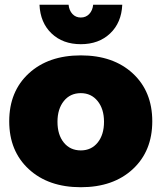

<svg xmlns="http://www.w3.org/2000/svg" viewBox="-20 -785 683 812"><path d="M270 -765.1Q272.5 -740.7 286.4 -725.8Q300.3 -710.9 321.8 -710.9Q343.3 -710.9 357.4 -725.8Q371.6 -740.7 374 -765.1H497.1Q493.7 -689 445.8 -643.6Q397.9 -598.1 321.8 -598.1Q245.6 -598.1 198 -643.6Q150.4 -689 147 -765.1ZM624 -272Q624 -146 541.5 -69.6Q459 6.8 321.8 6.8Q184.6 6.8 101.8 -69.6Q19 -146 19 -272Q19 -398.4 101.8 -474.6Q184.6 -550.8 321.8 -550.8Q459 -550.8 541.5 -474.6Q624 -398.4 624 -272ZM321.8 -391.1Q276.9 -391.1 250 -357.7Q223.1 -324.2 223.1 -270Q223.1 -214.8 250 -181.9Q276.9 -148.9 321.8 -148.9Q366.2 -148.9 393.1 -182.1Q419.9 -215.3 419.9 -270Q419.9 -324.2 392.8 -357.7Q365.7 -391.1 321.8 -391.1Z"/></svg>

Font: Montserrat-Arabic ExtraBold
Style: Regular
Weight: 800
Designer: Mohamed Gaber
Foundry: Kief Type Foundry
Version: Version 5.008;PS 005.008;hotconv 1.0.88;makeotf.lib2.5.64775